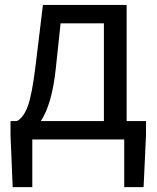

<svg xmlns="http://www.w3.org/2000/svg" viewBox="-20 -563 634 775"><path d="M224.6 -468.8 205.1 -285.2Q189.5 -140.6 144.5 -74.2H399.4V-468.8ZM491.2 -74.2H569.3V-16.6L559.6 192.4H481.4V0H110.4V192.4H31.2L22.5 -16.6V-74.2H47.9Q74.2 -86.9 91.8 -133.3Q109.4 -179.7 124 -301.8L153.3 -543H491.2Z"/></svg>

Font: GenYoGothic TW TTF Regular
Style: Regular
Weight: 400
Version: Version 1.300